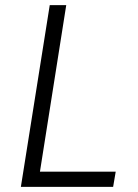

<svg xmlns="http://www.w3.org/2000/svg" viewBox="-20 -725 535 745"><path d="M61 0 173 -705H237L135 -59H429L419 0Z"/></svg>

Font: Nunito Sans 7pt Condensed Light
Style: Italic
Weight: 300
Width: 3
Italic angle: -9°
Designer: Vernon Adams
Foundry: Vernon Adams
Version: Version 3.101;gftools[0.9.27]